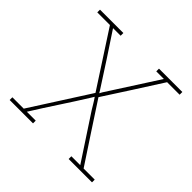

<svg xmlns="http://www.w3.org/2000/svg" viewBox="-172 -876 1052 1052"><g transform="rotate(45 354.0 -350.0)"><path d="M216 0V-21H147Q195 -98 245 -174Q295 -250 343 -327L352 -342Q363 -327 373 -310Q383 -293 393 -277L561 -21H492V0H673V-21H587Q532 -105 477.5 -187.5Q423 -270 368 -355Q421 -437 472.5 -517Q524 -597 576 -679H673V-700H492V-679H551L364 -388L356 -373L347 -388Q300 -461 253 -533.5Q206 -606 157 -679H216V-700H35V-679H133L340 -360L123 -21H35V0Z"/></g></svg>

Font: Josefin Slab Thin ExtraLight
Style: Regular
Weight: 250
Version: Version 2.000